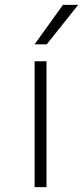

<svg xmlns="http://www.w3.org/2000/svg" viewBox="-20 -773 343 793"><path d="M173 -590H123L240 -753H303ZM123 0V-520H172V0Z"/></svg>

Font: M PLUS 1p Light
Style: Regular
Weight: 300
Version: Version 1.061